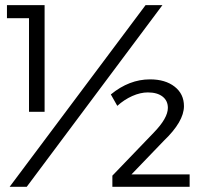

<svg xmlns="http://www.w3.org/2000/svg" viewBox="-20 -720 777 740"><path d="M6.8 -700.2H151.9V-289.1H91.8V-649.9H6.8ZM541 -700.2H606L83 0H17.1ZM571.8 -208Q627 -264.6 627 -304.2Q627 -332 606.4 -347.9Q585.9 -363.8 549.8 -363.8Q521 -363.8 489.7 -349.9Q458.5 -335.9 432.1 -312L407.2 -356Q478 -414.1 558.1 -414.1Q617.2 -414.1 653.1 -386Q689 -357.9 689 -311Q689 -251.5 610.8 -176.8L486.8 -47.9H710.9V0H413.1V-43Z"/></svg>

Font: Montserrat-Arabic Light
Style: Regular
Weight: 300
Designer: Mohamed Gaber
Foundry: Kief Type Foundry
Version: Version 5.008;PS 005.008;hotconv 1.0.88;makeotf.lib2.5.64775